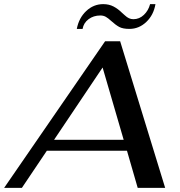

<svg xmlns="http://www.w3.org/2000/svg" viewBox="-53 -910 873 930"><path d="M562 -180H174L53 0H-33L456 -710H529L747 0H614ZM546 -233 444 -583 209 -233ZM447 -890Q475 -890 497 -878.5Q519 -867 539 -847Q542 -845 552 -835.5Q562 -826 572 -821.5Q582 -817 593 -817Q622 -817 644 -838Q666 -859 674 -890H700Q691 -837 655.5 -803.5Q620 -770 574 -770Q542 -770 524.5 -779.5Q507 -789 485 -809Q471 -822 459.5 -828.5Q448 -835 433 -835Q400 -835 376 -817Q352 -799 347 -770H319Q329 -823 364.5 -856.5Q400 -890 447 -890Z"/></svg>

Font: Fahkwang Medium
Style: Italic
Weight: 500
Italic angle: -10°
Version: Version 1.000; ttfautohint (v1.6)